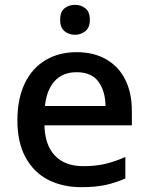

<svg xmlns="http://www.w3.org/2000/svg" viewBox="-20 -765 615 795"><path d="M297 -549Q368 -549 419.5 -519.5Q471 -490 498.5 -435.5Q526 -381 526 -305V-246H164Q166 -164 207.5 -120.5Q249 -77 325 -77Q376 -77 416 -86.5Q456 -96 499 -115V-26Q458 -8 416.5 1Q375 10 317 10Q239 10 179.5 -20.5Q120 -51 86 -113Q52 -175 52 -266Q52 -356 82.5 -419.5Q113 -483 168.5 -516Q224 -549 297 -549ZM297 -466Q240 -466 206.5 -429.5Q173 -393 166 -326H417Q416 -388 387.5 -427Q359 -466 297 -466ZM291 -745Q315 -745 333.5 -730.5Q352 -716 352 -683Q352 -651 333.5 -636Q315 -621 291 -621Q265 -621 247 -636Q229 -651 229 -683Q229 -716 247 -730.5Q265 -745 291 -745Z"/></svg>

Font: Noto Sans Syriac Eastern Medium
Style: Regular
Weight: 500
Designer: Patrick Giasson and the Monotype Design Team
Foundry: Monotype Imaging Inc.
Version: Version 3.001